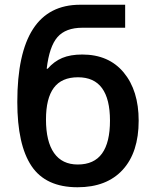

<svg xmlns="http://www.w3.org/2000/svg" viewBox="-20 -780 655 810"><path d="M53 -350Q53 -760 318 -760H508V-663H328Q257 -663 222.5 -623.5Q188 -584 177 -490H181Q208 -521 242.5 -535.5Q277 -550 327 -550Q439 -550 502 -474Q565 -398 565 -271Q565 -137 497.5 -63.5Q430 10 307 10Q173 10 113 -79.5Q53 -169 53 -350ZM444 -271Q444 -362 410.5 -408Q377 -454 309 -454Q240 -454 207 -409.5Q174 -365 174 -276Q174 -183 208 -134.5Q242 -86 308 -86Q377 -86 410.5 -132.5Q444 -179 444 -271Z"/></svg>

Font: Noto Sans Georgian Medium
Style: Regular
Weight: 500
Designer: Monotype Design team
Foundry: Monotype Imaging Inc.
Version: Version 1.000